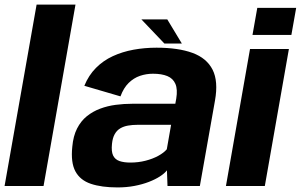

<svg xmlns="http://www.w3.org/2000/svg" viewBox="-20 -805 1302 831"><path d="M-0.2 0H168.5L306.7 -785H138.4Z M488.7 6.2Q527.6 6.2 561.8 -0.3Q596 -6.8 624 -17.6Q652 -28.4 672.1 -41.4Q692.1 -54.3 702.5 -67.8L705 0H845L910.5 -369.8Q925.4 -453.2 900.1 -503.3Q874.7 -553.4 813.2 -576Q751.6 -598.6 657.5 -598.6Q605.7 -598.6 557.6 -589.8Q509.6 -581 468.2 -561.9Q426.8 -542.8 395.3 -511.1Q363.8 -479.5 345 -433.7L501.4 -387.9Q515 -424.7 536.9 -446.1Q558.8 -467.5 585.8 -476.7Q612.8 -485.9 642.1 -485.9Q679.5 -485.9 704.3 -475.7Q729 -465.5 739.2 -441.9Q749.3 -418.3 742.9 -378.7L738.8 -355.9H551.7Q516.7 -355.9 481.2 -351.3Q445.7 -346.7 413.6 -334.7Q381.5 -322.7 355.7 -301.9Q329.9 -281 313.4 -248.5Q296.9 -215.9 292.9 -170Q285.7 -101.5 306.4 -63.2Q327.1 -24.9 373.4 -9.4Q419.8 6.2 488.7 6.2ZM544.2 -101.4Q516.2 -101.4 497 -108Q477.9 -114.7 469.5 -132.1Q461.2 -149.6 464.7 -182.4Q467.3 -208.5 476.7 -224.8Q486.1 -241.2 500.9 -249.7Q515.6 -258.3 534.5 -261.5Q553.3 -264.8 575.3 -264.8H720.5L701.9 -158.9Q689.2 -143.8 665.2 -130.6Q641.1 -117.4 609.9 -109.4Q578.7 -101.4 544.2 -101.4ZM691.4 -616.7H767L704 -721.1H591.9Z M957.9 0H1126.2L1230.4 -593H1062.1ZM1093.6 -771 1072.8 -653.7H1241.1L1261.9 -771Z"/></svg>

Font: Anybody Thin
Style: Italic
Weight: 100
Italic angle: -10°
Designer: Tyler Finck
Foundry: Etcetera Type Company
Version: Version 1.114;gftools[0.9.25]